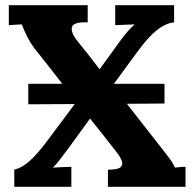

<svg xmlns="http://www.w3.org/2000/svg" viewBox="-20 -720 739 740"><path d="M35 0V-66Q64 -73 93 -98.5Q122 -124 159 -173L268 -319L89 -318V-397H220Q194 -431 167.5 -464.5Q141 -498 114 -532Q98 -553 85 -578.5Q72 -604 64 -626Q48 -625 36.5 -624.5Q25 -624 14 -623V-700H318V-634H308Q261 -634 257 -614.5Q253 -595 275 -566Q298 -538 320 -510Q342 -482 364 -453L440 -558Q461 -587 473.5 -600.5Q486 -614 499 -626Q483 -625 459 -624.5Q435 -624 424 -623V-700H651V-634Q617 -630 583.5 -603Q550 -576 510 -521L419 -397H614V-321L469 -320Q502 -278 535 -235.5Q568 -193 602 -150Q619 -129 633 -110Q647 -91 654 -74Q671 -76 678 -76.5Q685 -77 695 -77V0H396V-66Q433 -66 444 -75Q455 -84 449.5 -99.5Q444 -115 429 -134Q404 -166 378.5 -198.5Q353 -231 327 -263Q305 -233 283 -202.5Q261 -172 239 -142Q218 -114 207 -100Q196 -86 184 -74Q201 -75 223 -76Q245 -77 255 -77V0Z"/></svg>

Font: Lora
Style: Bold
Weight: 700
Designer: Olga Karpushina, Alexei Vanyashin (Cyrillic)
Foundry: Cyreal
Version: Version 3.006; ttfautohint (v1.8.4.7-5d5b);gftools[0.9.30]